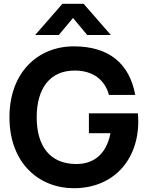

<svg xmlns="http://www.w3.org/2000/svg" viewBox="-20 -980 781 1015"><path d="M370 15C578 15 711 -132 711 -339C711 -342 710 -372 709 -381H450V-276H564C542 -162 472 -111 379 -113C242 -115 174 -210 174 -360C174 -510 242 -609 379 -607C471 -606 535 -558 556 -478H695C664.5 -645 555 -735 370 -735C182 -735 30 -599 30 -360C30 -116 188 15 370 15ZM166 -795H291L366 -885L441 -795H566L422 -960H310Z"/></svg>

Font: Eudonet ExtraBold
Style: Regular
Weight: 800
Designer: Mikhail Sharanda
Foundry: Mikhail Sharanda
Version: Version 4.503;Glyphs 3.1.2 (3151)